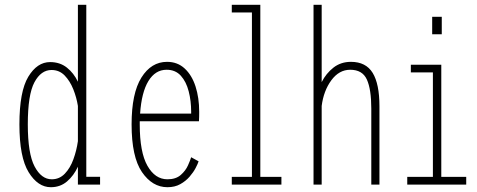

<svg xmlns="http://www.w3.org/2000/svg" viewBox="-20 -770 1990 801"><path d="M192 11Q138 11 99.5 -51.5Q61 -114 61 -251Q61 -388.5 98 -449.8Q135 -511 189 -511Q230 -511 259 -488Q288 -465 305 -429V-750H340V-32.5H397.5V0H305V-74.5Q288 -37.5 259.8 -13.2Q231.5 11 192 11ZM96 -251Q96 -129.5 124.2 -75.8Q152.5 -22 196 -22Q228 -22 250.5 -45.5Q273 -69 286.2 -105.5Q299.5 -142 305 -181V-328Q299.5 -363 285.8 -397.5Q272 -432 249.8 -455Q227.5 -478 195 -478Q151 -478 123.5 -426.5Q96 -375 96 -251Z M678.5 11Q615.5 11 572.2 -52.2Q529 -115.5 529 -251Q529 -381 570 -446.5Q611 -512 677 -512Q720.5 -512 750.5 -484.2Q780.5 -456.5 795.8 -409.2Q811 -362 811 -303.5Q811 -294 810.8 -283.5Q810.5 -273 810 -264H563Q563 -257.5 563 -251Q563 -135 595 -78.5Q627 -22 678.5 -22Q713.5 -22 734 -40Q754.5 -58 764.2 -80Q774 -102 777.5 -114L808.5 -97Q805.5 -87 796.2 -69.2Q787 -51.5 771 -33Q755 -14.5 732.2 -1.8Q709.5 11 678.5 11ZM675 -479Q628 -479 599.2 -432Q570.5 -385 564.5 -296H777.5V-304Q777.5 -349 767.2 -389Q757 -429 734.5 -454Q712 -479 675 -479Z M947 0V-32H1031V-718H947V-750H1066V-32H1154V0Z M1288 0V-750H1322V-427.5Q1340.5 -464 1371.2 -488Q1402 -512 1444 -512Q1506.5 -512 1534.8 -465.8Q1563 -419.5 1563 -327V0H1529V-317Q1529 -397.5 1510.5 -438.2Q1492 -479 1441 -479Q1394.5 -479 1362.2 -435Q1330 -391 1322 -328V0Z M1783 -700H1823V-627H1783ZM1679 0V-32H1786V-468H1694V-500H1821V-32H1925V0Z"/></svg>

Font: Trispace Condensed Thin
Style: Regular
Weight: 100
Width: 3
Designer: Tyler Finck
Foundry: Etcetera Type Company
Version: Version 1.210; ttfautohint (v1.8.3)